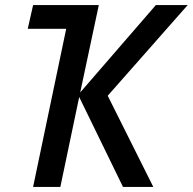

<svg xmlns="http://www.w3.org/2000/svg" viewBox="-20 -734 757 754"><path d="M110 0 240 -621H89L110 -714H368L295 -371L592 -714H717L403 -358L582 0H463L291 -353L217 0Z"/></svg>

Font: Noto Sans Display Medium
Style: Italic
Weight: 500
Italic angle: -12°
Designer: Monotype Design Team
Foundry: Monotype Imaging Inc.
Version: Version 2.003